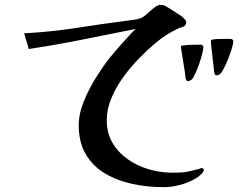

<svg xmlns="http://www.w3.org/2000/svg" viewBox="-20 -744 1040 795"><path d="M824 -41Q824 -32 811 -21Q800 -10 792 -6Q762 12 726 21.5Q690 31 658 31Q591 31 528 17.5Q465 4 414.5 -26Q364 -56 334.5 -106.5Q305 -157 306 -231Q307 -275 327.5 -325.5Q348 -376 377.5 -423Q407 -470 433 -503Q459 -535 486.5 -565.5Q514 -596 541 -624Q431 -602 321 -580Q211 -558 99 -541Q95 -558 89.5 -574Q84 -590 80 -606Q190 -612 296.5 -628.5Q403 -645 511 -659Q523 -661 536 -662.5Q549 -664 560 -668Q573 -672 588.5 -686.5Q604 -701 617 -711Q633 -724 645 -724Q651 -724 658 -722Q665 -720 677 -712Q681 -710 692 -702.5Q703 -695 715.5 -687.5Q728 -680 734 -675Q751 -661 751 -652Q751 -642 744 -636Q741 -634 734.5 -632Q728 -630 722 -628Q694 -615 671 -600.5Q648 -586 624 -566Q592 -539 557 -503.5Q522 -468 491.5 -426Q461 -384 442 -339.5Q423 -295 422 -250Q421 -196 444.5 -155Q468 -114 507 -86Q546 -58 593 -44Q640 -30 686 -29Q704 -29 721.5 -29.5Q739 -30 756 -33Q764 -35 777.5 -38Q791 -41 798 -43Q806 -45 810 -47Q812 -48 816 -48Q818 -48 821 -46Q824 -44 824 -41ZM822 -548Q822 -539 817 -519.5Q812 -500 804 -477.5Q796 -455 787.5 -437Q779 -419 773 -414Q765 -408 759 -408Q754 -408 752.5 -411Q751 -414 749 -418Q747 -426 746.5 -436Q746 -446 744 -454Q740 -478 736.5 -502Q733 -526 729 -549Q729 -550 729 -550.5Q729 -551 729 -551Q729 -555 734 -555Q752 -558 772 -558.5Q792 -559 810 -559Q822 -559 822 -548ZM946 -572Q946 -563 940 -543.5Q934 -524 925 -501Q916 -478 906.5 -460Q897 -442 891 -437Q888 -436 884.5 -434Q881 -432 877 -432Q870 -432 868 -441Q867 -443 865 -462Q863 -481 860 -505.5Q857 -530 855 -550Q853 -570 853 -574Q853 -579 859 -580Q867 -582 881.5 -582.5Q896 -583 910.5 -583Q925 -583 933 -583Q946 -583 946 -572Z"/></svg>

Font: Kaisei Opti
Style: Bold
Weight: 700
Designer: Font-Kai, 金井和夫
Foundry: KAZUO KANAI
Version: Version 5.003